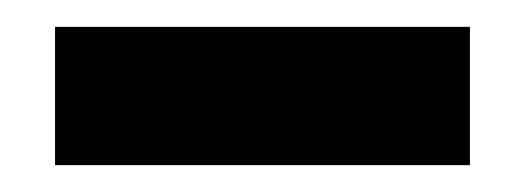

<svg xmlns="http://www.w3.org/2000/svg" viewBox="-20 -762 384 143"><path d="M21 -742H330V-639H21Z"/></svg>

Font: Alexandria
Style: Bold
Weight: 700
Designer: Mohamed Gaber
Foundry: Kief Type Foundry
Version: Version 5.100